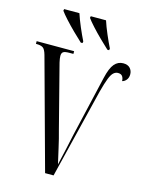

<svg xmlns="http://www.w3.org/2000/svg" viewBox="-135 -1013 835 1094"><g transform="rotate(15 282.0 -465.5)"><path d="M63 -650Q54 -682 41 -690Q28 -698 5 -698H0V-714H221V-698H198Q171 -698 161.5 -691.5Q152 -685 152 -668Q152 -654 157.5 -630Q163 -606 167 -593L253 -259Q267 -209 278 -159Q289 -109 299 -67Q313 -126 321.5 -166Q330 -206 340 -252L423 -610Q437 -671 458 -695.5Q479 -720 510 -720Q537 -720 550.5 -705Q564 -690 564 -669Q564 -649 553.5 -636Q543 -623 529 -620Q529 -636 521.5 -647.5Q514 -659 495 -659Q481 -659 469 -648.5Q457 -638 446 -610Q435 -582 421 -529L291 0H241ZM245 -771Q222 -792 193 -820.5Q164 -849 139 -876.5Q114 -904 102 -921L104 -931H194Q205 -897 223 -855Q241 -813 257 -781L255 -771ZM402 -771Q379 -792 350 -820.5Q321 -849 296 -876.5Q271 -904 259 -921L261 -931H351Q362 -897 380 -855Q398 -813 414 -781L412 -771Z"/></g></svg>

Font: Noto Serif Display ExtraCondensed
Style: Regular
Weight: 400
Width: 2
Designer: Monotype Design Team
Foundry: Monotype Imaging Inc.
Version: Version 2.009